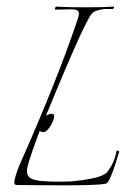

<svg xmlns="http://www.w3.org/2000/svg" viewBox="-20 -554 420 577"><path d="M177 3Q134 3 93.5 2.5Q53 2 30 2Q23 2 23 -6Q23 -14 29.5 -34Q36 -54 54 -93Q96 -188 138 -292.5Q180 -397 213 -495Q215 -500 216 -504.5Q217 -509 217 -512Q217 -521 211 -523.5Q205 -526 194 -526Q183 -526 170 -525.5Q157 -525 147 -525Q145 -525 145 -527Q145 -534 151 -534Q166 -533 193 -532.5Q220 -532 238 -532Q260 -532 281.5 -532.5Q303 -533 322 -534Q324 -534 322.5 -530.5Q321 -527 319 -527Q312 -527 303.5 -527Q295 -527 287 -526Q262 -522 255 -512Q248 -503 233.5 -473.5Q219 -444 203 -407.5Q187 -371 173.5 -339.5Q160 -308 154 -293Q131 -238 108.5 -183Q86 -128 68 -72Q65 -62 63 -54Q61 -46 61 -39Q61 -26 71 -19Q81 -12 106 -10Q117 -9 130.5 -8.5Q144 -8 157 -8Q171 -8 181.5 -8.5Q192 -9 196 -9Q228 -12 256 -17.5Q284 -23 298 -33Q303 -36 314.5 -55.5Q326 -75 330 -100Q330 -102 334.5 -101Q339 -100 338 -97Q333 -81 326 -59Q319 -37 311.5 -20Q304 -3 298 -2Q282 1 248.5 2Q215 3 177 3ZM110 -157Q103 -157 98.5 -162Q94 -167 94 -174Q94 -189 109.5 -200.5Q125 -212 135 -212Q143 -212 143 -205Q143 -198 136.5 -184.5Q130 -171 123 -164Q117 -157 110 -157Z"/></svg>

Font: Explora
Style: Regular
Weight: 400
Designer: Robert E. Leuschke
Foundry: Robert E. Leuschke
Version: Version 1.010